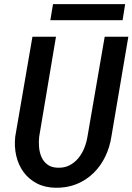

<svg xmlns="http://www.w3.org/2000/svg" viewBox="-20 -886 632 916"><path d="M592.3 -710.9 511.7 -235.8Q503.9 -183.6 481.9 -138.4Q460 -93.3 425.5 -59.8Q391.1 -26.4 345.5 -7.8Q299.8 10.7 244.6 9.8Q193.4 8.8 155 -11.5Q116.7 -31.7 92.3 -65.2Q67.9 -98.6 57.6 -142.3Q47.4 -186 52.7 -234.4L134.8 -710.9H247.1L167 -234.4Q164.1 -210 166.3 -184.1Q168.5 -158.2 178 -136.7Q187.5 -115.2 206.1 -101.1Q224.6 -86.9 254.4 -85.9Q286.6 -84.5 311.3 -97.2Q335.9 -109.9 353.5 -131.1Q371.1 -152.3 382.1 -179.7Q393.1 -207 397.5 -235.4L479.5 -710.9ZM564.9 -789.6H220.2L232.9 -866.2H577.1Z"/></svg>

Font: Roboto Mono Medium
Style: Italic
Weight: 500
Designer: Google
Version: Version 2.000985; 2015; ttfautohint (v1.3)